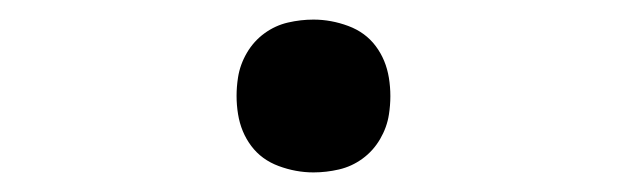

<svg xmlns="http://www.w3.org/2000/svg" viewBox="-20 -438 640 196"><path d="M300 -262Q282 -262 264.5 -268.5Q247 -275 236.5 -289Q226 -303 223 -321.5Q220 -340 223 -359Q225 -372 232 -384Q239 -396 250 -404Q261 -412 274 -415Q287 -418 300 -418Q318 -418 335.5 -411.5Q353 -405 363.5 -391Q374 -377 377 -358.5Q380 -340 377 -321Q375 -308 368 -296Q361 -284 350 -276Q339 -268 326 -265Q313 -262 300 -262Z"/></svg>

Font: Iosevka Extended Oblique
Style: Regular
Weight: 400
Width: 7
Italic angle: -9°
Monospace: yes
Designer: Belleve Invis
Foundry: Belleve Invis
Version: Version 32.0.1; ttfautohint (v1.8.4)